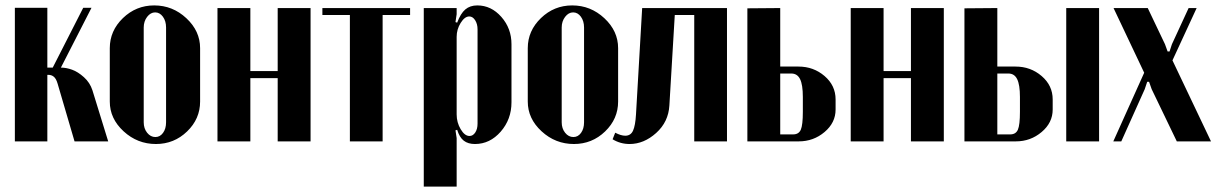

<svg xmlns="http://www.w3.org/2000/svg" viewBox="-20 -525 4529 713"><path d="M256.8 0 193.8 -214.8Q188.5 -232.9 179.9 -240Q171.4 -247.1 159.2 -247.1H155.8V0H35.2V-496.1H155.8V-273.9H175.8L289.1 -496.1H319.8L206.1 -273.9H207Q226.1 -273.9 247.8 -266.1Q269.5 -258.3 291.7 -238.3Q314 -218.3 323.2 -189.9L381.8 0Z M552.7 -504.9Q621.1 -504.9 672.1 -457.3Q723.1 -409.7 723.1 -346.2V-147.9Q723.1 -83.5 674.8 -36.9Q626.5 9.8 559.1 9.8Q490.2 9.8 439 -37.4Q387.7 -84.5 387.7 -147.9V-346.2Q387.7 -410.6 436.5 -457.8Q485.4 -504.9 552.7 -504.9ZM513.7 -422.9V-70.8Q513.7 -47.9 526.4 -32Q539.1 -16.1 557.1 -16.1Q574.2 -16.1 585.4 -31.5Q596.7 -46.9 596.7 -70.8V-422.9Q596.7 -446.8 585 -462.9Q573.2 -479 556.2 -479Q539.1 -479 526.4 -462.4Q513.7 -445.8 513.7 -422.9Z M787.6 -495.1H909.7V-261.2H1011.2V-495.1H1133.3V0H1011.2V-234.9H909.7V0H787.6Z M1502.9 -495.1V-469.2H1400.9V0H1279.3V-469.2H1177.2V-495.1Z M1675.8 -472.2 1671.4 -442.9 1677.7 -440.9Q1690.4 -475.1 1708 -490Q1725.6 -504.9 1752.4 -504.9Q1804.2 -504.9 1841.8 -462.2Q1879.4 -419.4 1879.4 -360.8V-145Q1879.4 -82 1839.4 -36.1Q1799.3 9.8 1743.7 9.8Q1718.3 9.8 1702.4 -2.4Q1686.5 -14.6 1677.7 -43L1671.4 -41L1675.8 -12.2V168H1553.7V-495.1H1675.8ZM1675.8 -100.1Q1675.8 -70.3 1690.7 -45.2Q1705.6 -20 1723.6 -20Q1736.3 -20 1744.9 -33Q1753.4 -45.9 1753.4 -65.9V-416Q1753.4 -436 1744.4 -450Q1735.4 -463.9 1722.7 -463.9Q1705.6 -463.9 1690.7 -439.9Q1675.8 -416 1675.8 -388.2Z M2105 -504.9Q2173.3 -504.9 2224.4 -457.3Q2275.4 -409.7 2275.4 -346.2V-147.9Q2275.4 -83.5 2227.1 -36.9Q2178.7 9.8 2111.3 9.8Q2042.5 9.8 1991.2 -37.4Q1939.9 -84.5 1939.9 -147.9V-346.2Q1939.9 -410.6 1988.8 -457.8Q2037.6 -504.9 2105 -504.9ZM2065.9 -422.9V-70.8Q2065.9 -47.9 2078.6 -32Q2091.3 -16.1 2109.4 -16.1Q2126.5 -16.1 2137.7 -31.5Q2148.9 -46.9 2148.9 -70.8V-422.9Q2148.9 -446.8 2137.2 -462.9Q2125.5 -479 2108.4 -479Q2091.3 -479 2078.6 -462.4Q2065.9 -445.8 2065.9 -422.9Z M2254.9 -7.8 2264.6 -32.2Q2286.1 -21 2301.8 -21Q2322.3 -21 2330.8 -39.8Q2339.4 -58.6 2341.8 -100.1L2364.7 -495.1H2679.7V0H2558.1V-469.2H2485.8L2465.8 -133.8Q2462.4 -72.3 2416.7 -31.2Q2371.1 9.8 2317.9 9.8Q2283.7 9.8 2254.9 -7.8Z M2877.4 -277.8H2945.3Q3001 -277.8 3042 -242.7Q3083 -207.5 3083 -155.8V-118.2Q3083 -69.3 3042 -34.7Q3001 0 2946.3 0H2755.4V-494.1L2877.4 -495.1ZM2961.4 -109.9V-165Q2961.4 -210 2951.2 -231Q2940.9 -252 2918.5 -252H2877.4V-25.9H2925.3Q2946.3 -25.9 2953.9 -43.5Q2961.4 -61 2961.4 -109.9Z M3139.2 -495.1H3261.2V-261.2H3362.8V-495.1H3484.9V0H3362.8V-234.9H3261.2V0H3139.2Z M3683.6 -277.8H3751.5Q3807.1 -277.8 3848.1 -242.7Q3889.2 -207.5 3889.2 -155.8V-118.2Q3889.2 -69.3 3848.1 -34.7Q3807.1 0 3752.4 0H3561.5V-494.1L3683.6 -495.1ZM3939.5 -495.1H4061.5V0H3939.5ZM3767.6 -109.9V-165Q3767.6 -210 3757.3 -231Q3747.1 -252 3724.6 -252H3683.6V-25.9H3731.4Q3752.4 -25.9 3760 -43.5Q3767.6 -61 3767.6 -109.9Z M4115.2 -495.1H4242.2L4306.2 -360.8L4315.9 -334H4323.2L4332 -360.8L4394 -495.1H4423.8L4334 -300.8L4477.1 0H4350.1L4256.8 -193.8L4247.1 -221.2H4240.2L4231 -193.8L4144 0H4114.3L4229 -254.9Z"/></svg>

Font: Moniqa Black Heading
Style: Regular
Weight: 900
Designer: Rajesh Rajput
Foundry: Rajesh Rajput
Version: Version 1.000